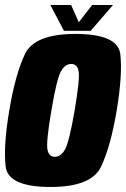

<svg xmlns="http://www.w3.org/2000/svg" viewBox="-23 -739 502 764"><path d="M178.5 5Q9 5 -0.5 -76.2Q-10 -157.5 14 -300Q38 -443.5 76.2 -523.8Q114.5 -604 277 -604Q446.5 -604 455.8 -523.2Q465 -442.5 441.5 -300Q417.5 -157 379.2 -76Q341 5 178.5 5ZM195 -115Q219 -115 235.5 -143.8Q252 -172.5 274 -299.5Q295.5 -427 289.8 -455.8Q284 -484.5 260.5 -484.5Q236.5 -484.5 219.8 -455.8Q203 -427 181.5 -299.5Q160 -172.5 165.8 -143.8Q171.5 -115 195 -115ZM231.5 -616.5 177.5 -719H260L290.5 -650.5L343.5 -719H426.5L338 -616.5Z"/></svg>

Font: Anybody Condensed ExtraBold
Style: Italic
Weight: 800
Width: 3
Italic angle: -10°
Designer: Tyler Finck
Foundry: Etcetera Type Company
Version: Version 1.010; ttfautohint (v1.8.3) -l 8 -r 50 -G 200 -x 14 